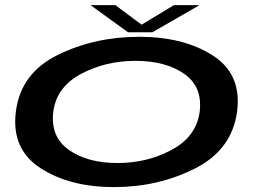

<svg xmlns="http://www.w3.org/2000/svg" viewBox="-20 -738 1044 762"><path d="M432.5 4.5Q608 4.5 754.2 -69.5Q900.5 -143.5 921 -295.5Q940 -444.5 824 -518.2Q708 -592 532.5 -592Q356 -592 209.2 -520Q62.5 -448 43 -295.5Q24 -147 140 -71.2Q256 4.5 432.5 4.5ZM446 -91Q327.5 -91 253.5 -143Q179.5 -195 191.5 -294.5Q204 -392.5 301.2 -444.5Q398.5 -496.5 517.5 -496.5Q637 -496.5 710.8 -445.2Q784.5 -394 772.5 -294.5Q759.5 -196.5 662.2 -143.8Q565 -91 446 -91ZM488 -610H585L771.5 -717.5H670L542 -640L438 -717.5H339.5Z"/></svg>

Font: Anybody ExtraExpanded Medium
Style: Italic
Weight: 500
Width: 8
Italic angle: -10°
Version: Version 1.113;gftools[0.9.25]